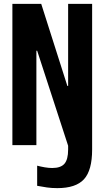

<svg xmlns="http://www.w3.org/2000/svg" viewBox="-20 -750 540 992"><path d="M276 222Q247 222 222.5 218.5Q198 215 172 210V106Q191 111 211.5 114.5Q232 118 250 118Q294 118 313 96Q332 74 332 23V-78L374 132L172 -488H168V0H44V-730H193L328 -306H332V-730H456V23Q456 130 414 176Q372 222 276 222Z"/></svg>

Font: M PLUS Code Latin SemiBold
Style: Regular
Weight: 600
Designer: Coji Morishita
Foundry: UNDERFOREST DESIGN
Version: Version 1.002; ttfautohint (v1.8.3)